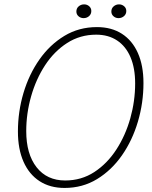

<svg xmlns="http://www.w3.org/2000/svg" viewBox="-20 -872 714 900"><path d="M282.5 9Q214.5 9 165.5 -22.8Q116.5 -54.5 90.2 -114Q64 -173.5 64 -255.5Q64 -348.5 90 -436Q116 -523.5 164.8 -593Q213.5 -662.5 281.8 -703.8Q350 -745 434.5 -745Q502.5 -745 551.2 -713.8Q600 -682.5 626.2 -623.8Q652.5 -565 652.5 -482.5Q652.5 -390 626.5 -302Q600.5 -214 551.8 -144Q503 -74 435 -32.5Q367 9 282.5 9ZM285.5 -26Q361.5 -26 422 -65.5Q482.5 -105 525.2 -170.8Q568 -236.5 590.8 -317.5Q613.5 -398.5 613.5 -481Q613.5 -552.5 591.8 -603.8Q570 -655 529 -682.2Q488 -709.5 431 -709.5Q355.5 -709.5 294.8 -670.5Q234 -631.5 191.2 -566Q148.5 -500.5 125.8 -420.2Q103 -340 103 -257.5Q103 -150 151.5 -88Q200 -26 285.5 -26ZM372 -787Q358 -787 348 -795.8Q338 -804.5 338 -818Q338 -833 348.8 -842.2Q359.5 -851.5 374.5 -851.5Q388 -851.5 398 -842.8Q408 -834 408 -820.5Q408 -805.5 397.2 -796.2Q386.5 -787 372 -787ZM535.5 -787Q522 -787 512 -795.8Q502 -804.5 502 -818Q502 -833 512.8 -842.2Q523.5 -851.5 538 -851.5Q551.5 -851.5 561.8 -842.8Q572 -834 572 -820.5Q572 -805.5 561 -796.2Q550 -787 535.5 -787Z"/></svg>

Font: Epilogue ExtraLight
Style: Italic
Weight: 250
Italic angle: -12°
Designer: Tyler Finck
Foundry: Etcetera Type Co
Version: Version 2.112